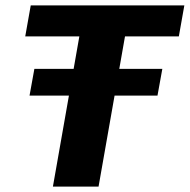

<svg xmlns="http://www.w3.org/2000/svg" viewBox="-20 -695 706 715"><path d="M90 -339H566.5L584.5 -438.5H108ZM177 0H347L445.5 -559.5H646L666.5 -675H94.5L74 -559.5H275.5Z"/></svg>

Font: Anybody UltraCondensed Thin
Style: Bold Italic
Weight: 700
Italic angle: -10°
Version: Version 1.111